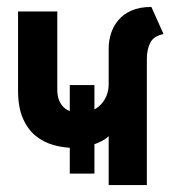

<svg xmlns="http://www.w3.org/2000/svg" viewBox="-20 -533 503 553"><path d="M293 0H403V-364Q403 -390 412.5 -409.5Q422 -429 451 -435L416 -513Q382 -513 358.5 -502.5Q335 -492 320.5 -474.5Q306 -457 299.5 -436Q293 -415 293 -394V-290Q293 -273 287 -258Q281 -243 270.5 -232Q260 -221 245.5 -214.5Q231 -208 214 -208Q199 -208 186 -211.5Q173 -215 164 -223.5Q155 -232 150 -244.5Q145 -257 145 -275V-500H32V-272Q32 -224 46 -192Q60 -160 83 -141.5Q106 -123 135 -115Q164 -107 194 -107Q215 -107 235.5 -112.5Q256 -118 271.5 -126Q287 -134 293 -141ZM181 -288V-33H252V-288Z"/></svg>

Font: Advent Pro
Style: Regular
Weight: 400
Designer: VivaRado, Andreas Kalpakidis
Foundry: VivaRado, Andreas Kalpakidis
Version: Version 3.000